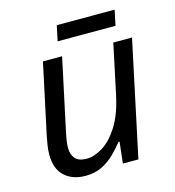

<svg xmlns="http://www.w3.org/2000/svg" viewBox="-104 -765 786 862"><g transform="rotate(-15 289.5 -333.5)"><path d="M189 10Q128 10 91.5 -24Q55 -58 55 -123Q55 -146 58.5 -166.5Q62 -187 66 -209L136 -536H225L153 -199Q144 -156 144 -132Q144 -100 160.5 -81.5Q177 -63 214 -63Q248 -63 287.5 -87Q327 -111 361 -164Q395 -217 414 -305L463 -536H550L436 0H364L375 -99H370Q351 -75 325.5 -49.5Q300 -24 266.5 -7Q233 10 189 10ZM223 -606 238 -677H507L492 -606Z"/></g></svg>

Font: Manna Sans
Style: Italic
Weight: 400
Italic angle: -12°
Designer: Monotype Design Team
Foundry: Monotype Imaging Inc.
Version: Version 2.001.1; ttfautohint (v1.8.2)